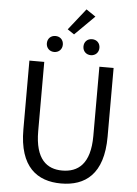

<svg xmlns="http://www.w3.org/2000/svg" viewBox="-68 -1133 857 1197"><g transform="rotate(5 360.5 -534.5)"><path d="M360 13C510 13 624 -67 624 -303V-733H535V-300C535 -123 458 -68 360 -68C265 -68 190 -123 190 -300V-733H97V-303C97 -67 211 13 360 13ZM246 -800C275 -800 296 -821 296 -850C296 -880 275 -900 246 -900C217 -900 196 -880 196 -850C196 -821 217 -800 246 -800ZM318 -948 360 -920 483 -1042 424 -1082ZM475 -800C504 -800 525 -821 525 -850C525 -880 504 -900 475 -900C446 -900 425 -880 425 -850C425 -821 446 -800 475 -800Z"/></g></svg>

Font: Source Han Sans KR Regular
Style: Regular
Weight: 400
Designer: Ryoko NISHIZUKA (kana & ideographs); Paul D. Hunt (Latin, Greek & Cyrillic); Wenlong ZHANG (bopomofo); Sandoll Communica
Foundry: Adobe Systems Incorporated
Version: Version 1.004;PS 1.004;hotconv 1.0.82;makeotf.lib2.5.63406